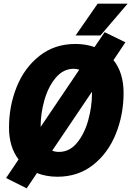

<svg xmlns="http://www.w3.org/2000/svg" viewBox="-20 -949 714 1044"><path d="M181 -8 125 75 13 19 81 -82Q29 -150 29 -255Q29 -373 71 -477Q113 -581 195 -645.5Q277 -710 390 -710Q446 -710 494 -693L549 -774L662 -719L597 -622Q624 -589 638 -544Q652 -499 652 -444Q652 -326 610 -221.5Q568 -117 486.5 -52.5Q405 12 292 12Q232 12 181 -8ZM411 -570Q396 -575 381 -575Q324 -575 283 -526Q242 -477 221.5 -404.5Q201 -332 201 -262V-259ZM301 -123Q358 -123 398.5 -172Q439 -221 459.5 -294.5Q480 -368 480 -437V-450L264 -130Q279 -123 301 -123ZM511 -929H674L526 -756H391Z"/></svg>

Font: Azeret Mono
Style: Bold Italic
Weight: 700
Italic angle: -12°
Designer: Martin Vácha
Foundry: Displaay
Version: Version 1.000; Glyphs 3.0.3, build 3074